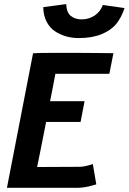

<svg xmlns="http://www.w3.org/2000/svg" viewBox="-20 -899 616 919"><path d="M370.6 -806.2Q404.8 -806.2 432.1 -824Q459.5 -841.8 472.2 -875L576.2 -860.4Q561 -814.5 536.1 -784.2Q511.2 -753.9 466.1 -735.4Q420.9 -716.8 356.4 -716.8Q325.2 -716.8 296.6 -724.9Q268.1 -732.9 243.2 -749.3Q218.3 -765.6 202.9 -795.4Q187.5 -825.2 187 -864.7L296.9 -879.4Q298.3 -839.8 318.8 -823Q339.4 -806.2 370.6 -806.2ZM138.2 -644Q166 -646 238.3 -646H286.1H339.8Q380.9 -646 441.2 -645.3Q501.5 -644.5 515.1 -644.5H522.9Q520 -627.9 513.2 -595.2Q506.3 -562.5 503.4 -545.9H245.1Q241.2 -523.9 232.7 -480.2Q224.1 -436.5 219.7 -414.6H384.8Q381.8 -397.9 375.2 -365Q368.7 -332 365.7 -315.4H200.7Q200.2 -313 199.2 -307.9Q198.2 -302.7 197.8 -300.3Q187 -243.7 173.8 -179Q160.6 -114.3 157.7 -99.6Q191.9 -99.6 259.3 -100.1Q326.7 -100.6 360.8 -100.6Q373 -100.6 388.9 -104Q404.8 -107.4 414.6 -110.4L424.3 -113.8Q426.8 -97.7 432.6 -65.2Q438.5 -32.7 440.9 -16.6Q436 -15.1 422.9 -11.5Q409.7 -7.8 401.6 -5.9Q393.6 -3.9 378.2 -2Q362.8 0 346.2 0H13.2Q33.7 -107.4 75.7 -322Q117.7 -536.6 138.2 -644Z"/></svg>

Font: Fantasque Sans Mono
Style: Bold Italic
Weight: 700
Italic angle: -11°
Monospace: yes
Designer: Jany Belluz
Version: Version 1.7.1